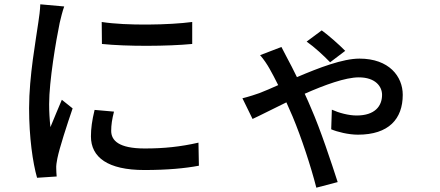

<svg xmlns="http://www.w3.org/2000/svg" viewBox="-20 -788 2040 891"><path d="M452 -686 453 -584C569 -572 758 -573 872 -584V-686C768 -672 567 -668 452 -686ZM509 -270 419 -278C407 -229 402 -191 402 -155C402 -58 480 1 650 1C757 1 840 -7 903 -19L901 -126C817 -107 742 -99 652 -99C531 -99 496 -136 496 -181C496 -208 500 -235 509 -270ZM278 -758 167 -768C166 -741 162 -710 158 -685C147 -605 115 -435 115 -286C115 -151 132 -33 152 37L243 31C242 19 241 4 241 -6C240 -17 243 -38 246 -52C256 -102 291 -209 317 -285L267 -325C251 -288 231 -239 214 -198C210 -235 208 -270 208 -305C208 -412 240 -600 257 -682C261 -700 271 -740 278 -758Z M1512 -499 1582 -552C1555 -580 1500 -628 1473 -647L1403 -595C1440 -569 1482 -530 1512 -499ZM1286 -570 1187 -532C1204 -513 1221 -487 1231 -469C1242 -450 1256 -423 1271 -393C1240 -379 1210 -366 1184 -356C1170 -351 1138 -340 1105 -332L1152 -236C1183 -250 1241 -280 1309 -313C1319 -291 1329 -268 1338 -247C1379 -149 1423 -15 1448 83L1547 57C1519 -30 1466 -190 1424 -285C1416 -305 1405 -329 1394 -353C1487 -394 1583 -429 1645 -429C1723 -429 1753 -386 1753 -348C1753 -295 1719 -252 1635 -252C1598 -252 1553 -264 1520 -279L1517 -188C1545 -176 1597 -163 1641 -163C1784 -163 1849 -236 1849 -348C1849 -433 1786 -516 1648 -516C1571 -516 1461 -474 1358 -430C1341 -465 1325 -496 1313 -518C1306 -532 1295 -553 1286 -570Z"/></svg>

Font: Source Han Sans JP Medium
Style: Regular
Weight: 500
Designer: Ryoko NISHIZUKA 西塚涼子 (kana, bopomofo & ideographs); Paul D. Hunt (Latin, Greek & Cyrillic); Sandoll Communications 산돌커뮤니
Foundry: Adobe
Version: Version 2.002;hotconv 1.0.116;makeotfexe 2.5.65601